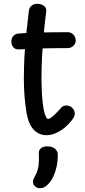

<svg xmlns="http://www.w3.org/2000/svg" viewBox="-20 -706 448 1014"><path d="M132 -646Q134 -666 146.5 -676Q159 -686 177 -686Q189 -686 200.5 -681.5Q212 -677 219 -668Q226 -659 224 -645Q216 -581 210.5 -522Q205 -463 202 -405Q199 -347 199 -285Q200 -209 205.5 -163.5Q211 -118 219 -98Q227 -78 233 -78Q242 -78 256 -89.5Q270 -101 283.5 -115.5Q297 -130 303 -137Q309 -144 316.5 -146.5Q324 -149 331 -149Q343 -149 353 -143Q363 -137 369 -127Q375 -117 375 -105Q375 -98 371.5 -90Q368 -82 360 -72Q340 -46 316.5 -28Q293 -10 270 -1Q247 8 225 8Q186 8 158.5 -20.5Q131 -49 120 -110Q113 -154 109.5 -198.5Q106 -243 106 -288Q106 -349 109 -405Q112 -461 118 -519.5Q124 -578 132 -646ZM80 -445Q61 -444 50.5 -456.5Q40 -469 40 -487Q40 -504 50.5 -516Q61 -528 80 -529Q106 -531 134.5 -532.5Q163 -534 194 -534.5Q225 -535 261 -535.5Q297 -536 338 -536Q355 -536 367 -524Q379 -512 380 -493Q380 -475 367 -463.5Q354 -452 338 -452Q296 -452 266 -451.5Q236 -451 209 -450.5Q182 -450 152 -448.5Q122 -447 80 -445ZM185 107Q183 90 194.5 78.5Q206 67 228 67Q257 67 271 80Q285 93 285 108Q286 141 279 173.5Q272 206 258.5 232.5Q245 259 224 276Q215 283 207 285.5Q199 288 192 288Q176 288 165 278Q154 268 154 253Q154 245 159.5 234.5Q165 224 170 214Q181 192 184 165Q187 138 185 107Z"/></svg>

Font: Playpen Sans Hebrew
Style: Regular
Weight: 400
Designer: Tom Grace, Laura Meseguer, Veronika Burian, José Scaglione
Foundry: TypeTogether
Version: Version 2.000